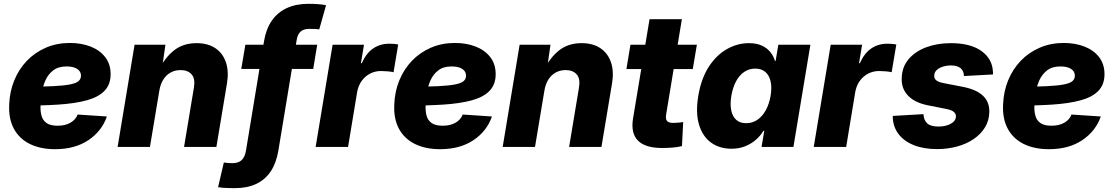

<svg xmlns="http://www.w3.org/2000/svg" viewBox="-20 -770 5835 1006"><path d="M268.6 11.7Q191.9 11.7 136.5 -15.6Q81.1 -43 52.7 -95.5Q24.4 -147.9 28.3 -223.1Q30.8 -290.5 54.7 -348.9Q78.6 -407.2 120.6 -451.2Q162.6 -495.1 220 -520Q277.3 -544.9 346.2 -544.9Q406.2 -544.9 454.6 -526.1Q502.9 -507.3 531.2 -470.7Q559.6 -434.1 559.6 -381.3Q559.6 -327.1 527.3 -293.9Q495.1 -260.7 433.6 -244.1Q372.1 -227.5 284.4 -221.9Q196.8 -216.3 85.4 -216.3L102.1 -315.4Q197.3 -315.4 256.8 -318.4Q316.4 -321.3 348.4 -327.9Q380.4 -334.5 392.3 -345.7Q404.3 -356.9 404.3 -373.5Q404.3 -396 384.5 -408.9Q364.7 -421.9 328.6 -421.9Q285.2 -421.9 258.5 -401.1Q231.9 -380.4 217.8 -348.4Q203.6 -316.4 198.5 -281.7Q193.4 -247.1 192.4 -218.8Q190.9 -188 197.5 -163.6Q204.1 -139.2 224.1 -125.2Q244.1 -111.3 281.7 -111.3Q321.8 -111.3 349.1 -127Q376.5 -142.6 386.7 -169.9L540 -159.7Q513.7 -83 443.1 -35.6Q372.6 11.7 268.6 11.7Z M814.9 -295.4 765.6 0H596.2L685.1 -535.6H846.7L827.1 -397.9L812.5 -403.3Q844.7 -469.2 892.6 -506.6Q940.4 -543.9 1009.8 -543.9Q1068.8 -543.9 1108.2 -517.6Q1147.5 -491.2 1163.6 -443.8Q1179.7 -396.5 1169.4 -334L1113.8 0H944.3L996.1 -311.5Q1003.9 -357.4 984.1 -380.1Q964.4 -402.8 926.3 -402.8Q897 -402.8 873.8 -389.9Q850.6 -377 835.4 -352.8Q820.3 -328.6 814.9 -295.4Z M1642.1 -535.6 1621.1 -408.7H1244.1L1265.6 -535.6ZM1210.9 215.8Q1194.8 215.8 1178.7 215.3Q1162.6 214.8 1148.4 213.9Q1134.3 212.9 1122.6 210.9L1152.8 81.5Q1162.6 83 1174.6 84Q1186.5 85 1196.8 85Q1229 85 1246.1 69.1Q1263.2 53.2 1269 18.1L1363.3 -553.7Q1374 -618.2 1404.1 -661.6Q1434.1 -705.1 1482.4 -727.5Q1530.8 -750 1596.2 -750Q1623 -750 1646 -748.3Q1668.9 -746.6 1688.5 -742.7L1652.8 -616.2Q1643.1 -617.7 1629.9 -618.2Q1616.7 -618.7 1600.6 -618.7Q1570.8 -618.7 1554.9 -604.5Q1539.1 -590.3 1534.2 -559.1L1438.5 19Q1427.7 84 1398.7 127.7Q1369.6 171.4 1322.5 193.6Q1275.4 215.8 1210.9 215.8Z M1633.8 0 1722.7 -535.6H1887.2L1871.1 -439H1875.5Q1898.9 -491.7 1935.5 -516.4Q1972.2 -541 2019.5 -541Q2031.7 -541 2043.9 -540Q2056.2 -539.1 2066.4 -536.6L2042 -391.6Q2031.2 -394.5 2011.7 -396.2Q1992.2 -397.9 1976.1 -397.9Q1945.3 -397.9 1918.9 -384.3Q1892.6 -370.6 1874.8 -345.7Q1856.9 -320.8 1851.1 -286.6L1803.7 0Z M2286.1 11.7Q2209.5 11.7 2154.1 -15.6Q2098.6 -43 2070.3 -95.5Q2042 -147.9 2045.9 -223.1Q2048.3 -290.5 2072.3 -348.9Q2096.2 -407.2 2138.2 -451.2Q2180.2 -495.1 2237.5 -520Q2294.9 -544.9 2363.8 -544.9Q2423.8 -544.9 2472.2 -526.1Q2520.5 -507.3 2548.8 -470.7Q2577.1 -434.1 2577.1 -381.3Q2577.1 -327.1 2544.9 -293.9Q2512.7 -260.7 2451.2 -244.1Q2389.6 -227.5 2302 -221.9Q2214.4 -216.3 2103 -216.3L2119.6 -315.4Q2214.8 -315.4 2274.4 -318.4Q2334 -321.3 2366 -327.9Q2397.9 -334.5 2409.9 -345.7Q2421.9 -356.9 2421.9 -373.5Q2421.9 -396 2402.1 -408.9Q2382.3 -421.9 2346.2 -421.9Q2302.7 -421.9 2276.1 -401.1Q2249.5 -380.4 2235.4 -348.4Q2221.2 -316.4 2216.1 -281.7Q2210.9 -247.1 2210 -218.8Q2208.5 -188 2215.1 -163.6Q2221.7 -139.2 2241.7 -125.2Q2261.7 -111.3 2299.3 -111.3Q2339.4 -111.3 2366.7 -127Q2394 -142.6 2404.3 -169.9L2557.6 -159.7Q2531.2 -83 2460.7 -35.6Q2390.1 11.7 2286.1 11.7Z M2832.5 -295.4 2783.2 0H2613.8L2702.6 -535.6H2864.3L2844.7 -397.9L2830.1 -403.3Q2862.3 -469.2 2910.2 -506.6Q2958 -543.9 3027.3 -543.9Q3086.4 -543.9 3125.7 -517.6Q3165 -491.2 3181.2 -443.8Q3197.3 -396.5 3187 -334L3131.3 0H2961.9L3013.7 -311.5Q3021.5 -357.4 3001.7 -380.1Q2981.9 -402.8 2943.8 -402.8Q2914.6 -402.8 2891.4 -389.9Q2868.2 -377 2853 -352.8Q2837.9 -328.6 2832.5 -295.4Z M3631.3 -535.6 3609.9 -408.2H3262.2L3283.2 -535.6ZM3383.3 -669.4H3552.7L3470.2 -169.4Q3466.3 -146.5 3474.9 -136.2Q3483.4 -126 3508.3 -126Q3518.1 -126 3534.9 -127.4Q3551.8 -128.9 3559.6 -130.4L3553.2 -4.4Q3528.8 1.5 3501.7 3.4Q3474.6 5.4 3449.2 5.4Q3360.4 5.4 3322.3 -33.7Q3284.2 -72.8 3296.9 -149.4Z M3813 9.3Q3750 9.3 3705.6 -22.9Q3661.1 -55.2 3642.6 -117.2Q3624 -179.2 3638.7 -267.6Q3653.8 -358.4 3693.6 -419.9Q3733.4 -481.4 3788.6 -512.7Q3843.8 -543.9 3903.8 -543.9Q3943.8 -543.9 3971.4 -531.2Q3999 -518.6 4016.1 -497.3Q4033.2 -476.1 4040.5 -450.7H4043.9L4058.1 -535.6H4226.1L4137.2 0H3970.2L3984.4 -84.5H3980Q3964.4 -58.1 3939.9 -37.1Q3915.5 -16.1 3883.8 -3.4Q3852.1 9.3 3813 9.3ZM3889.6 -124.5Q3922.4 -124.5 3948.5 -142.3Q3974.6 -160.2 3992.4 -192.4Q4010.3 -224.6 4017.6 -268.1Q4024.9 -312 4017.6 -344Q4010.3 -376 3989.7 -393.3Q3969.2 -410.6 3937 -410.6Q3904.8 -410.6 3879.2 -393.1Q3853.5 -375.5 3836.4 -343.5Q3819.3 -311.5 3812 -268.1Q3804.7 -224.6 3811.3 -192.1Q3817.9 -159.7 3837.6 -142.1Q3857.4 -124.5 3889.6 -124.5Z M4243.7 0 4332.5 -535.6H4497.1L4481 -439H4485.4Q4508.8 -491.7 4545.4 -516.4Q4582 -541 4629.4 -541Q4641.6 -541 4653.8 -540Q4666 -539.1 4676.3 -536.6L4651.9 -391.6Q4641.1 -394.5 4621.6 -396.2Q4602.1 -397.9 4585.9 -397.9Q4555.2 -397.9 4528.8 -384.3Q4502.4 -370.6 4484.6 -345.7Q4466.8 -320.8 4460.9 -286.6L4413.6 0Z M4890.1 11.2Q4820.3 11.2 4768.6 -9.3Q4716.8 -29.8 4688 -67.6Q4659.2 -105.5 4657.7 -156.7Q4657.7 -158.2 4657.7 -159.7Q4657.7 -161.1 4657.7 -162.6L4818.4 -171.9Q4820.8 -138.7 4839.1 -122.8Q4857.4 -106.9 4897.9 -106.9Q4920.4 -106.9 4940.9 -113Q4961.4 -119.1 4974.6 -130.6Q4987.8 -142.1 4988.8 -159.2Q4989.3 -174.3 4976.8 -184.3Q4964.4 -194.3 4935.5 -199.7L4843.8 -217.8Q4773.9 -231.4 4738.3 -268.3Q4702.6 -305.2 4704.6 -359.4Q4705.6 -418.5 4740.5 -459.7Q4775.4 -501 4833.5 -522.5Q4891.6 -543.9 4961.9 -543.9Q5064.5 -543.9 5122.1 -502.9Q5179.7 -461.9 5182.6 -393.1Q5183.1 -390.1 5183.1 -386.7Q5183.1 -383.3 5182.6 -379.9L5030.8 -371.6Q5029.8 -399.4 5012.5 -413.3Q4995.1 -427.2 4961.4 -427.2Q4940.9 -427.2 4921.1 -421.1Q4901.4 -415 4888.4 -403.3Q4875.5 -391.6 4875 -374Q4874 -359.9 4884.5 -350.1Q4895 -340.3 4921.9 -335L5022.9 -315.4Q5094.7 -301.8 5129.9 -268.8Q5165 -235.8 5163.6 -182.6Q5162.6 -137.7 5140.4 -101.8Q5118.2 -65.9 5080.3 -40.5Q5042.5 -15.1 4993.4 -2Q4944.3 11.2 4890.1 11.2Z M5476.1 11.7Q5399.4 11.7 5344 -15.6Q5288.6 -43 5260.3 -95.5Q5231.9 -147.9 5235.8 -223.1Q5238.3 -290.5 5262.2 -348.9Q5286.1 -407.2 5328.1 -451.2Q5370.1 -495.1 5427.5 -520Q5484.9 -544.9 5553.7 -544.9Q5613.8 -544.9 5662.1 -526.1Q5710.4 -507.3 5738.8 -470.7Q5767.1 -434.1 5767.1 -381.3Q5767.1 -327.1 5734.9 -293.9Q5702.6 -260.7 5641.1 -244.1Q5579.6 -227.5 5491.9 -221.9Q5404.3 -216.3 5293 -216.3L5309.6 -315.4Q5404.8 -315.4 5464.4 -318.4Q5523.9 -321.3 5555.9 -327.9Q5587.9 -334.5 5599.9 -345.7Q5611.8 -356.9 5611.8 -373.5Q5611.8 -396 5592 -408.9Q5572.3 -421.9 5536.1 -421.9Q5492.7 -421.9 5466.1 -401.1Q5439.5 -380.4 5425.3 -348.4Q5411.1 -316.4 5406 -281.7Q5400.9 -247.1 5399.9 -218.8Q5398.4 -188 5405 -163.6Q5411.6 -139.2 5431.6 -125.2Q5451.7 -111.3 5489.3 -111.3Q5529.3 -111.3 5556.6 -127Q5584 -142.6 5594.2 -169.9L5747.6 -159.7Q5721.2 -83 5650.6 -35.6Q5580.1 11.7 5476.1 11.7Z"/></svg>

Font: Inter 20pt ExtraBold
Style: Italic
Weight: 800
Italic angle: -9.3988°
Version: Version 4.001;git-66647c0bb